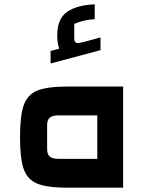

<svg xmlns="http://www.w3.org/2000/svg" viewBox="-20 -872 677 892"><path d="M552 0H295Q200 0 154 -18.5Q108 -37 90.5 -85.5Q73 -134 73 -235Q73 -335 90.5 -384Q108 -433 154 -451.5Q200 -470 295 -470H552ZM252 -336Q224 -336 211.5 -325.5Q199 -315 199 -292V-178Q199 -155 211.5 -144.5Q224 -134 252 -134H432V-336ZM447 -698V-639L215 -577V-635L255 -646Q246 -670 246 -708Q246 -784 290.5 -816Q335 -848 420 -852V-783Q369 -780 325 -761V-695Q325 -683 329 -677.5Q333 -672 343 -672Q347 -672 365 -676Z"/></svg>

Font: Changa SemiBold
Style: Regular
Weight: 600
Designer: Eduardo Rodriguez Tunni
Foundry: Eduardo Rodriguez Tunni
Version: Version 2.002; ttfautohint (v1.5) -l 8 -r 50 -G 150 -x 14 -H